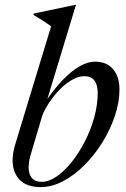

<svg xmlns="http://www.w3.org/2000/svg" viewBox="-20 -755 517 785"><path d="M105 -121Q101 -107.5 99 -94.8Q97 -82 97 -71Q97 -42.5 110.5 -27Q124 -11.5 150 -11.5Q179.5 -11.5 211.5 -33.5Q243.5 -55.5 273.5 -93Q303.5 -130.5 327.5 -177.8Q351.5 -225 365.5 -276Q379.5 -327 379.5 -375.5Q379.5 -407.5 366.2 -425.5Q353 -443.5 326 -443.5Q302.5 -443.5 279.5 -431.2Q256.5 -419 235 -399.2Q213.5 -379.5 196.5 -357Q179.5 -334.5 167.8 -314Q156 -293.5 152 -279.5ZM189 -647.5Q179.5 -654.5 168.2 -662Q157 -669.5 144.2 -677.5Q131.5 -685.5 117 -694L117.5 -699.5L286.5 -735H290.5L164.5 -320L158.5 -328.5Q198.5 -388.5 235.5 -427Q272.5 -465.5 306 -484.2Q339.5 -503 368.5 -503Q416 -503 442.2 -472.2Q468.5 -441.5 468.5 -389.5Q468.5 -337 449.8 -281.2Q431 -225.5 399 -173.5Q367 -121.5 325.5 -80Q284 -38.5 238 -14.2Q192 10 146 10Q90 10 60.8 -19.8Q31.5 -49.5 31.5 -99.5Q31.5 -114.5 34.2 -131Q37 -147.5 42.5 -165.5Z"/></svg>

Font: Newsreader 60pt
Style: Italic
Weight: 400
Italic angle: -17°
Designer: Hugues Gentile
Foundry: Production Type
Version: Version 1.003